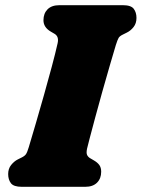

<svg xmlns="http://www.w3.org/2000/svg" viewBox="-20 -720 546 740"><path d="M315.5 -147Q312 -130 315.8 -122.5Q319.5 -115 327 -110.5L341.5 -102Q355.5 -94 362.8 -84Q370 -74 370 -58Q370 -32 354 -16Q338 0 308.5 0H64Q32.5 0 22 -14Q11.5 -28 11.5 -49Q11.5 -70 23 -84.2Q34.5 -98.5 48.5 -105.5L64.5 -113.5Q75.5 -119 80.2 -126Q85 -133 91 -153Q102.5 -191.5 118 -244.2Q133.5 -297 149.5 -353.8Q165.5 -410.5 179.5 -462.8Q193.5 -515 202 -553Q208 -579 190.5 -589.5L176 -598Q147.5 -614.5 147.5 -642Q147.5 -668 163.2 -684Q179 -700 209 -700H453.5Q485 -700 495.5 -686Q506 -672 506 -651Q506 -630 494.8 -615.8Q483.5 -601.5 469 -594.5L453 -586.5Q441.5 -581 437.2 -574Q433 -567 426.5 -546.5Q416.5 -514 402.8 -466.2Q389 -418.5 374.2 -366.2Q359.5 -314 346.8 -266.5Q334 -219 325.5 -186.5Q317 -154 315.5 -147Z"/></svg>

Font: Fraunces 9pt S100 Black
Style: Italic
Weight: 900
Italic angle: -16°
Version: Version 1.000; ttfautohint (v1.8.3)